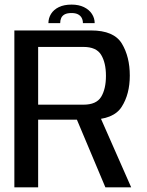

<svg xmlns="http://www.w3.org/2000/svg" viewBox="-20 -806 631 826"><path d="M41.8 0H144.1V-291.3H367.8Q468 -291.3 503.2 -346Q538.4 -400.7 538.4 -480.9Q538.4 -561.8 504.3 -618.4Q470.1 -675 371.7 -675H41.8ZM433.4 0H544.4L401.2 -324.9L299.3 -318.6ZM144.1 -355.7V-604.1H339.4Q394.3 -604.1 415 -570.2Q435.8 -536.3 435.8 -479.7Q435.8 -423.5 415.3 -389.6Q394.8 -355.7 339.4 -355.7ZM288 -786.2Q255.4 -786.2 233.2 -775.4Q211 -764.6 199.6 -746.3Q188.3 -728 188.3 -706.5H238.9Q238.9 -718.9 243.4 -728.8Q247.9 -738.6 258.5 -744.3Q269.1 -749.9 288 -749.9Q304.8 -749.9 315.5 -744.4Q326.2 -738.8 331.5 -729Q336.7 -719.1 336.7 -706.5H387.3Q387.3 -728 375.3 -746.3Q363.3 -764.6 341 -775.4Q318.6 -786.2 288 -786.2Z"/></svg>

Font: Anybody Thin
Style: Regular
Weight: 100
Designer: Tyler Finck
Foundry: Etcetera Type Company
Version: Version 1.114;gftools[0.9.25]